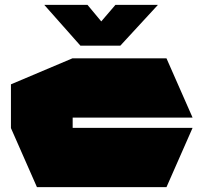

<svg xmlns="http://www.w3.org/2000/svg" viewBox="-20 -770 822 790"><path d="M132 0 25 -243V-244H772V-243L665 0ZM25 -244V-423L278 -530H279V-244ZM279 -286V-530H665L772 -287V-286ZM311 -582 163 -749V-750H340L454 -613ZM311 -582 455 -750H629V-749L475 -582Z"/></svg>

Font: Foldit Thin Black
Style: Regular
Weight: 900
Version: Version 1.003